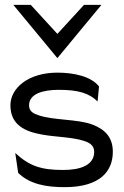

<svg xmlns="http://www.w3.org/2000/svg" viewBox="-20 -762 514 793"><path d="M35 -742 217 -522 399 -742H327L217 -622L107 -742ZM55 -48C104 0 174 11 247 11C396 11 446 -57 446 -135C446 -199 409 -229 363 -247C301 -271 204 -264 139 -286C118 -293 100 -302 100 -327C100 -375 158 -391 223 -391C304 -391 348 -377 383 -343L389 -405C356 -447 284 -462 217 -462C98 -462 23 -399 23 -327C23 -245 85 -218 155 -206C209 -196 279 -196 327 -180C349 -173 369 -162 369 -135C369 -80 313 -60 241 -60C152 -60 103 -75 43 -130Z"/></svg>

Font: Charger
Style: Regular
Weight: 400
Designer: Jasper
Foundry: Cannot Into Space Fonts
Version: Version 0.98